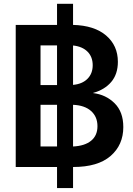

<svg xmlns="http://www.w3.org/2000/svg" viewBox="-20 -855 683 983"><path d="M272 107.9V0H60.5V-727.5H272V-835.4H354V-727.5Q463.4 -724.6 523.4 -673.1Q583.5 -621.6 583.5 -538.6Q583.5 -475.6 549.6 -435.5Q515.6 -395.5 457 -379.4V-378.4Q522 -370.6 566.7 -326.4Q611.3 -282.2 611.3 -204.6Q611.3 -112.8 546.1 -56.4Q481 0 354.5 0H354V107.9ZM354 -318.4V-105Q414.1 -107.9 446.5 -134.5Q479 -161.1 479 -209Q479 -257.3 446.3 -286.6Q413.6 -315.9 354 -318.4ZM187.5 -105H272V-318.4H187.5ZM187.5 -419.4H272V-622.6H187.5ZM354 -622.1V-420.4Q401.4 -424.8 428 -451.7Q454.6 -478.5 454.6 -521Q454.6 -564 428 -590.6Q401.4 -617.2 354 -622.1Z"/></svg>

Font: Inter Display SemiBold
Style: Regular
Weight: 600
Designer: Rasmus Andersson
Foundry: rsms
Version: Version 4.001;git-9221beed3